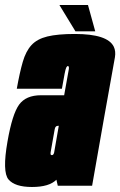

<svg xmlns="http://www.w3.org/2000/svg" viewBox="-46 -741 480 766"><path d="M184.5 0 179 -24Q150.5 5 81.5 5Q13.5 5 -12 -25Q-37.5 -55 -16 -177Q3 -286 30.2 -323.5Q57.5 -361 117.5 -361H210L214 -383.5Q225 -445 228 -461.5Q230.5 -475 226.5 -477Q226 -477.5 225 -477.5Q221.5 -477.5 218.5 -471.8Q215.5 -466 211.8 -446.8Q208 -427.5 201 -387H21Q32.5 -451.5 44.8 -494Q57 -536.5 79.5 -561Q102 -585.5 143 -595.5Q184 -605.5 252.5 -605.5Q383.5 -605.5 408 -554.5Q416.5 -536.5 412.5 -512.5Q395.5 -419.5 370 -275.5L321.5 0ZM170 -132.5 188.5 -239H185Q174.5 -239 172.2 -225Q170 -211 164 -179Q158 -145 156 -133.5Q154.5 -125.5 157.5 -123Q159 -122 161 -122Q167.5 -122 170 -132.5ZM255 -616 191 -721H305L334 -616Z"/></svg>

Font: Anybody UltraCondensed Black
Style: Italic
Weight: 900
Width: 1
Italic angle: -10°
Designer: Tyler Finck
Foundry: Etcetera Type Company
Version: Version 1.010; ttfautohint (v1.8.3) -l 8 -r 50 -G 200 -x 14 